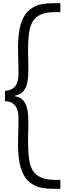

<svg xmlns="http://www.w3.org/2000/svg" viewBox="-20 -982 410 1205"><path d="M310 203Q235 203 191.5 179Q148 155 127 113Q106 71 99 17Q92 -37 93.5 -98Q95 -159 96 -220Q96 -234 95.5 -255Q95 -276 88 -296Q81 -316 63 -331Q45 -346 11 -347V-412Q45 -414 63 -428.5Q81 -443 88 -463.5Q95 -484 95.5 -505Q96 -526 96 -540Q95 -601 93.5 -661.5Q92 -722 99 -776Q106 -830 127 -872Q148 -914 191.5 -938Q235 -962 310 -962H359V-906H327Q271 -906 236.5 -891Q202 -876 185 -846.5Q168 -817 162 -774Q156 -731 156 -674Q156 -639 157 -614Q158 -589 158 -565Q158 -539 157 -509Q156 -479 148.5 -452Q141 -425 123.5 -406Q106 -387 74 -382V-378Q107 -373 124.5 -353Q142 -333 149 -305.5Q156 -278 157 -247.5Q158 -217 158 -191Q157 -168 156.5 -143.5Q156 -119 156 -86Q156 -29 162 14.5Q168 58 185 87Q202 116 236.5 131.5Q271 147 327 147H359V203Z"/></svg>

Font: Matangi Light
Style: Regular
Weight: 400
Version: Version 3.002